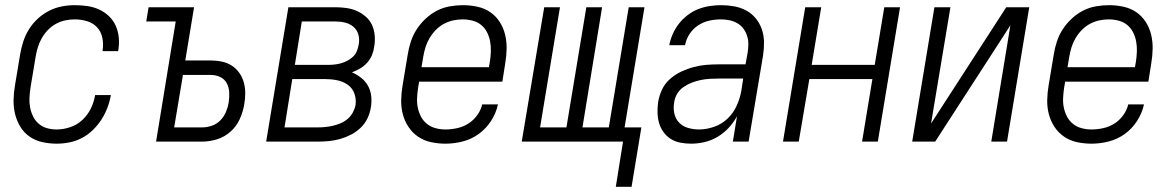

<svg xmlns="http://www.w3.org/2000/svg" viewBox="-20 -548 4540 743"><path d="M200 8Q171 8 144 2Q117 -4 95 -19Q73 -34 59 -57Q45 -80 38.5 -106Q32 -132 32.5 -160.5Q33 -189 38 -218L58 -338Q62 -362 70 -387Q78 -412 92 -434.5Q106 -457 126 -475.5Q146 -494 169.5 -506Q193 -518 218.5 -523Q244 -528 269 -528Q294 -528 318 -524.5Q342 -521 363 -511.5Q384 -502 401 -486Q418 -470 427.5 -449Q437 -428 439.5 -404Q442 -380 438 -355Q438 -354 437.5 -352.5Q437 -351 437 -350H377Q377 -351 377 -352Q377 -353 377 -353Q381 -378 376 -402Q371 -426 355.5 -442.5Q340 -459 317 -466Q294 -473 269 -473Q251 -473 232 -469Q213 -465 196 -455.5Q179 -446 165 -431.5Q151 -417 141.5 -400Q132 -383 126.5 -365Q121 -347 118 -329L98 -209Q95 -189 94 -169.5Q93 -150 96.5 -132Q100 -114 108 -97.5Q116 -81 130 -69Q144 -57 162 -52Q180 -47 200 -47Q225 -47 252 -56Q279 -65 299.5 -84.5Q320 -104 332 -129Q344 -154 348 -180H409Q405 -156 396 -132Q387 -108 373 -86Q359 -64 339.5 -45Q320 -26 297 -14Q274 -2 249 3Q224 8 200 8Z M584 0 660 -465H546L555 -520H731L697 -314H796Q818 -314 839 -309.5Q860 -305 877 -294Q894 -283 906 -266Q918 -249 923.5 -229Q929 -209 929 -187Q929 -165 925 -143Q920 -114 907.5 -86.5Q895 -59 872 -38.5Q849 -18 820 -9Q791 0 762 0ZM762 -55Q781 -55 800 -61.5Q819 -68 833 -82.5Q847 -97 854.5 -115Q862 -133 865 -151Q868 -171 867 -190.5Q866 -210 857.5 -226Q849 -242 832 -250Q815 -258 796 -258H688L654 -55Z M1010 0 1096 -520H1277Q1299 -520 1320.5 -517Q1342 -514 1361 -505.5Q1380 -497 1395.5 -483.5Q1411 -470 1419.5 -451.5Q1428 -433 1430 -411Q1432 -389 1428 -367Q1426 -351 1419.5 -335Q1413 -319 1401 -305.5Q1389 -292 1373.5 -283Q1358 -274 1342 -268Q1361 -260 1377.5 -247Q1394 -234 1404 -216Q1414 -198 1416.5 -176.5Q1419 -155 1415 -132Q1412 -111 1402 -90Q1392 -69 1375 -53Q1358 -37 1337.5 -26.5Q1317 -16 1295.5 -10Q1274 -4 1252.5 -2Q1231 0 1210 0ZM1121 -297H1252Q1264 -297 1276.5 -298.5Q1289 -300 1301 -303.5Q1313 -307 1325 -313.5Q1337 -320 1346.5 -329Q1356 -338 1361 -350.5Q1366 -363 1368 -375Q1372 -395 1367 -413.5Q1362 -432 1348 -444Q1334 -456 1315.5 -460.5Q1297 -465 1277 -465H1148ZM1210 -55Q1224 -55 1239 -56.5Q1254 -58 1269 -61.5Q1284 -65 1299 -71.5Q1314 -78 1326 -88.5Q1338 -99 1345.5 -113Q1353 -127 1356 -142Q1359 -166 1351 -187Q1343 -208 1325 -220.5Q1307 -233 1284.5 -237.5Q1262 -242 1238 -242H1111L1081 -55Z M1704 8Q1675 8 1647.5 2Q1620 -4 1598 -19Q1576 -34 1561 -56.5Q1546 -79 1539 -105.5Q1532 -132 1532.5 -160.5Q1533 -189 1538 -218L1558 -338Q1562 -363 1570 -387.5Q1578 -412 1592.5 -434.5Q1607 -457 1627.5 -476Q1648 -495 1671.5 -507Q1695 -519 1721 -523.5Q1747 -528 1772 -528Q1800 -528 1827.5 -522Q1855 -516 1877 -501Q1899 -486 1913.5 -463.5Q1928 -441 1934.5 -414.5Q1941 -388 1940.5 -359.5Q1940 -331 1935 -302L1924 -232H1602L1598 -209Q1595 -189 1594 -169Q1593 -149 1597 -130.5Q1601 -112 1609.5 -96Q1618 -80 1632.5 -68.5Q1647 -57 1665.5 -52Q1684 -47 1704 -47Q1726 -47 1749 -52Q1772 -57 1792 -69.5Q1812 -82 1826.5 -102Q1841 -122 1846 -144H1907Q1900 -111 1880.5 -80.5Q1861 -50 1832.5 -29.5Q1804 -9 1770.5 -0.5Q1737 8 1704 8ZM1611 -288H1872L1876 -311Q1879 -331 1879.5 -350.5Q1880 -370 1876.5 -388.5Q1873 -407 1864.5 -423.5Q1856 -440 1842 -451.5Q1828 -463 1809 -468Q1790 -473 1771 -473Q1752 -473 1733.5 -469Q1715 -465 1697.5 -455.5Q1680 -446 1666 -431.5Q1652 -417 1642 -400Q1632 -383 1626.5 -365Q1621 -347 1618 -329Z M2363 175 2391 0H1999L2086 -520H2147L2070 -55H2172L2249 -520H2310L2234 -55H2336L2413 -520H2474L2397 -55H2462L2424 175Z M2654 8Q2633 8 2612.5 4Q2592 0 2575.5 -10.5Q2559 -21 2547.5 -37Q2536 -53 2530.5 -72Q2525 -91 2524.5 -112Q2524 -133 2527 -154Q2531 -178 2542 -201.5Q2553 -225 2573 -242.5Q2593 -260 2616.5 -271Q2640 -282 2664.5 -288.5Q2689 -295 2713 -297Q2737 -299 2762 -299H2865L2873 -343Q2876 -360 2876 -377Q2876 -394 2871 -409.5Q2866 -425 2856.5 -437.5Q2847 -450 2833.5 -458Q2820 -466 2803.5 -469.5Q2787 -473 2770 -473Q2747 -473 2724.5 -468Q2702 -463 2682 -450Q2662 -437 2648.5 -416.5Q2635 -396 2631 -373H2570Q2574 -395 2583.5 -416.5Q2593 -438 2607.5 -456.5Q2622 -475 2641 -489.5Q2660 -504 2681.5 -512.5Q2703 -521 2725.5 -524.5Q2748 -528 2770 -528Q2796 -528 2821 -523.5Q2846 -519 2867.5 -507.5Q2889 -496 2904.5 -477Q2920 -458 2928 -435Q2936 -412 2936.5 -386Q2937 -360 2933 -334L2877 0H2816L2832 -98Q2819 -74 2799.5 -53Q2780 -32 2756 -18Q2732 -4 2706 2Q2680 8 2654 8ZM2685 -47Q2714 -47 2744 -57.5Q2774 -68 2796.5 -90Q2819 -112 2831.5 -140.5Q2844 -169 2849 -198L2856 -244H2762Q2744 -244 2727 -243Q2710 -242 2692.5 -238.5Q2675 -235 2658 -228.5Q2641 -222 2625.5 -211.5Q2610 -201 2600.5 -185Q2591 -169 2589 -152Q2585 -130 2589.5 -109Q2594 -88 2608 -73.5Q2622 -59 2642.5 -53Q2663 -47 2685 -47Z M3010 0 3096 -520H3158L3121 -297H3365L3402 -520H3463L3377 0H3316L3356 -242H3112L3071 0Z M3510 0 3596 -520H3658L3583 -70L3874 -520H3963L3877 0H3816L3890 -450L3599 0Z M4204 8Q4175 8 4147.5 2Q4120 -4 4098 -19Q4076 -34 4061 -56.5Q4046 -79 4039 -105.5Q4032 -132 4032.5 -160.5Q4033 -189 4038 -218L4058 -338Q4062 -363 4070 -387.5Q4078 -412 4092.5 -434.5Q4107 -457 4127.5 -476Q4148 -495 4171.5 -507Q4195 -519 4221 -523.5Q4247 -528 4272 -528Q4300 -528 4327.5 -522Q4355 -516 4377 -501Q4399 -486 4413.5 -463.5Q4428 -441 4434.5 -414.5Q4441 -388 4440.5 -359.5Q4440 -331 4435 -302L4424 -232H4102L4098 -209Q4095 -189 4094 -169Q4093 -149 4097 -130.5Q4101 -112 4109.5 -96Q4118 -80 4132.5 -68.5Q4147 -57 4165.5 -52Q4184 -47 4204 -47Q4226 -47 4249 -52Q4272 -57 4292 -69.5Q4312 -82 4326.5 -102Q4341 -122 4346 -144H4407Q4400 -111 4380.5 -80.5Q4361 -50 4332.5 -29.5Q4304 -9 4270.5 -0.5Q4237 8 4204 8ZM4111 -288H4372L4376 -311Q4379 -331 4379.5 -350.5Q4380 -370 4376.5 -388.5Q4373 -407 4364.5 -423.5Q4356 -440 4342 -451.5Q4328 -463 4309 -468Q4290 -473 4271 -473Q4252 -473 4233.5 -469Q4215 -465 4197.5 -455.5Q4180 -446 4166 -431.5Q4152 -417 4142 -400Q4132 -383 4126.5 -365Q4121 -347 4118 -329Z"/></svg>

Font: Iosevka SS04 Light Oblique
Style: Regular
Weight: 300
Italic angle: -9°
Monospace: yes
Designer: Belleve Invis
Foundry: Belleve Invis
Version: Version 19.0.0; ttfautohint (v1.8.4)